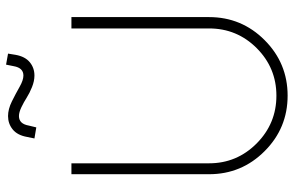

<svg xmlns="http://www.w3.org/2000/svg" viewBox="-182 -744 936 611"><g transform="rotate(-90 285.5 -439.0)"><path d="M350.1 -832Q374.5 -832 379.9 -862.8L384.8 -887.2L419.9 -880.9L416 -856.9Q410.6 -826.7 392.6 -811.8Q374.5 -796.9 350.1 -796.9Q332.5 -796.9 313.2 -804.7Q293.9 -812.5 279.8 -821.5Q265.6 -830.6 249.3 -838.4Q232.9 -846.2 221.2 -846.2Q196.3 -846.2 190.9 -814.9L185.1 -791L149.9 -796.9L154.8 -820.8Q160.2 -851.1 178.5 -866Q196.8 -880.9 221.2 -880.9Q243.2 -880.9 267.8 -868.7Q292.5 -856.4 314 -844.2Q335.4 -832 350.1 -832ZM536.1 -241.2Q536.1 -137.7 462.9 -64.5Q389.6 8.8 286.1 8.8Q182.6 8.8 109.4 -64.5Q36.1 -137.7 36.1 -241.2V-679.2H70.8V-241.2Q70.8 -152.8 134 -89.8Q197.3 -26.9 286.1 -26.9Q374.5 -26.9 437.3 -89.6Q500 -152.3 500 -241.2V-679.2H536.1Z"/></g></svg>

Font: RawengulkSans
Style: Regular
Weight: 500
Designer: gluk (gluksza@wp.pl)
Foundry: gluk (gluksza@wp.pl)
Version: Version 0.94